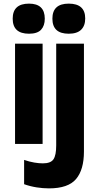

<svg xmlns="http://www.w3.org/2000/svg" viewBox="-20 -794 540 1059"><path d="M140 -608Q50 -608 50 -691Q50 -774 140 -774Q227 -774 227 -691Q227 -652 206.5 -630Q186 -608 140 -608ZM359 -608Q269 -608 269 -691Q269 -774 359 -774Q450 -774 450 -692Q450 -652 427.5 -630Q405 -608 359 -608ZM250 245Q217 245 182 239.5Q147 234 113 222V88Q142 98 168.5 102.5Q195 107 216 107Q260 107 275 84.5Q290 62 290 8V-553H443V42Q443 142 399.5 193.5Q356 245 250 245ZM63 0V-553H215V0Z"/></svg>

Font: Noto Sans Mono ExtraCondensed Black
Style: Regular
Weight: 900
Width: 2
Designer: Monotype Design Team
Foundry: Monotype Imaging Inc.
Version: Version 2.014